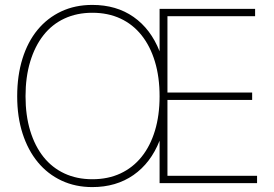

<svg xmlns="http://www.w3.org/2000/svg" viewBox="-20 -746 1117 782"><path d="M356 16Q287 16 230.5 -10.5Q174 -37 134 -85.5Q94 -134 72 -202Q50 -270 50 -354Q50 -438 71.5 -507Q93 -576 133 -624.5Q173 -673 229.5 -699.5Q286 -726 356 -726Q454 -726 524 -677Q594 -628 630 -537V-710H1019V-680H662V-369H1007V-339H662V-30H1027V0H630V-173Q594 -82 523.5 -33Q453 16 356 16ZM356 -16Q420 -16 470.5 -39.5Q521 -63 556.5 -107Q592 -151 611 -213.5Q630 -276 630 -354Q630 -432 611 -495Q592 -558 556.5 -602.5Q521 -647 470.5 -670.5Q420 -694 356 -694Q293 -694 242.5 -670.5Q192 -647 157 -602.5Q122 -558 103 -495Q84 -432 84 -354Q84 -276 103 -213.5Q122 -151 157 -107Q192 -63 242.5 -39.5Q293 -16 356 -16Z"/></svg>

Font: Geist Thin
Style: Regular
Weight: 400
Designer: Basement.studio, Andrés Briganti, Mateo Zaragoza
Foundry: Basement.studio, Vercel, Andrés Briganti, Guido Ferreyra, Mateo Zaragoza
Version: Version 1.401